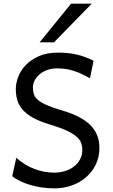

<svg xmlns="http://www.w3.org/2000/svg" viewBox="-20 -1011 614 1043"><path d="M468.8 -585.9Q442.4 -600.6 420.2 -610.6Q397.9 -620.6 377 -627.2Q356 -633.8 335 -636.7Q314 -639.6 290.5 -639.6Q261.2 -639.6 237.1 -630.9Q212.9 -622.1 195.3 -607.4Q177.7 -592.8 168.2 -573.7Q158.7 -554.7 158.7 -534.7Q158.7 -514.6 164.3 -498.3Q169.9 -481.9 187 -467.5Q204.1 -453.1 235.8 -439.2Q267.6 -425.3 319.8 -410.2Q368.2 -396 405.5 -377.2Q442.9 -358.4 468.3 -334Q493.7 -309.6 506.8 -278.3Q520 -247.1 520 -207.5Q520 -158.2 500.7 -117.9Q481.4 -77.6 448 -48.6Q414.6 -19.5 370.1 -3.7Q325.7 12.2 275.9 12.2Q240.7 12.2 207.3 7.3Q173.8 2.4 144.3 -6.3Q114.7 -15.1 89.8 -27.1Q64.9 -39.1 46.4 -53.7L68.4 -153.8Q117.2 -111.3 169.2 -92.3Q221.2 -73.2 275.9 -73.2Q305.2 -73.2 332.5 -81.5Q359.9 -89.8 380.9 -105.7Q401.9 -121.6 414.6 -144.8Q427.2 -168 427.2 -197.8Q427.2 -216.8 421.1 -234.1Q415 -251.5 396.5 -268.1Q377.9 -284.7 343.3 -301Q308.6 -317.4 251.5 -334.5Q194.3 -351.6 158.2 -372.1Q122.1 -392.6 101.6 -416.7Q81.1 -440.9 73.5 -468.5Q65.9 -496.1 65.9 -527.3Q65.9 -558.6 78.9 -593.3Q91.8 -627.9 119.6 -657.2Q147.5 -686.5 190.9 -705.8Q234.4 -725.1 295.4 -725.1Q323.7 -725.1 348.4 -722.7Q373 -720.2 396.2 -714.8Q419.4 -709.5 441.9 -701.2Q464.4 -692.9 488.3 -681.2ZM478.5 -991.2 273.4 -781.2H195.3L366.2 -991.2Z"/></svg>

Font: Andika
Style: Regular
Weight: 400
Designer: Victor Gaultney, Annie Olsen, Julie Remington, Don Collingsworth, Eric Hays
Foundry: SIL International
Version: Version 1.001